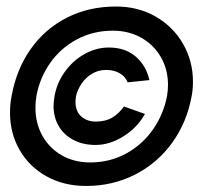

<svg xmlns="http://www.w3.org/2000/svg" viewBox="-20 -576 640 604"><path d="M345 -555.5Q414.5 -555.5 469.8 -523.8Q525 -492 556 -437.8Q587 -383.5 587 -319.5Q587 -294.5 583 -274Q568 -191 521.5 -126.8Q475 -62.5 404.8 -26.8Q334.5 9 251 9Q180.5 9 126 -21.5Q71.5 -52 41.5 -104.5Q11.5 -157 11.5 -222Q11.5 -249 16.5 -274Q31.5 -357.5 76.2 -421.2Q121 -485 190 -520.2Q259 -555.5 345 -555.5ZM91.5 -237Q91.5 -188.5 113.2 -149.2Q135 -110 174.2 -87.5Q213.5 -65 263.5 -65Q326 -65 377.2 -93.2Q428.5 -121.5 461.5 -169Q494.5 -216.5 505.5 -274Q508.5 -292 508.5 -309Q508.5 -357.5 486 -396.5Q463.5 -435.5 424 -457.5Q384.5 -479.5 335.5 -479.5Q273 -479.5 222 -452.2Q171 -425 138 -378.2Q105 -331.5 94.5 -273.5Q91.5 -255 91.5 -237ZM322.5 -426.5Q374 -426.5 407 -398Q440 -369.5 450 -324L381.5 -317Q374 -336 355.8 -346Q337.5 -356 314 -356Q289.5 -356 269.8 -344.2Q250 -332.5 237 -313.5Q224 -294.5 219 -273Q217.5 -263.5 217.5 -255Q217.5 -225.5 235.8 -209.5Q254 -193.5 281.5 -193.5Q312 -193.5 333.2 -206.2Q354.5 -219 370 -241L436 -217.5Q411.5 -174 368.2 -147Q325 -120 280.5 -120Q241 -120 211 -135.8Q181 -151.5 164.8 -179.2Q148.5 -207 148.5 -242.5Q148.5 -254 151 -270Q157.5 -312.5 182.8 -348.5Q208 -384.5 245 -405.5Q282 -426.5 322.5 -426.5Z"/></svg>

Font: JuliaMono ExtraBoldItalic
Style: Regular
Weight: 800
Italic angle: -9°
Monospace: yes
Designer: cormullion
Foundry: corm
Version: Version 0.049; ttfautohint (v1.8.4)